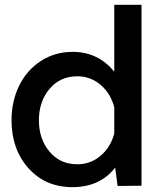

<svg xmlns="http://www.w3.org/2000/svg" viewBox="-20 -770 654 795"><path d="M565.9 -750V-1L466.8 0L457 -76.2Q394 4.9 279.8 4.9Q168 4.9 97.9 -73.5Q27.8 -151.9 27.8 -272Q27.8 -350.6 59.3 -415Q90.8 -479.5 148.9 -517.3Q207 -555.2 280.8 -555.2Q386.7 -555.2 453.1 -473.1V-750ZM299.8 -89.8Q355 -89.8 396.5 -125Q438 -160.2 453.1 -216.8V-326.2Q438 -383.3 396.5 -418.7Q355 -454.1 299.8 -454.1Q229 -454.1 185.1 -401.9Q141.1 -349.6 141.1 -272Q141.1 -194.3 185.1 -142.1Q229 -89.8 299.8 -89.8Z"/></svg>

Font: Oakes Grotesk Medium
Style: Regular
Weight: 500
Designer: Samuel Oakes
Foundry: Samuel Oakes
Version: Version 1.000;PS 001.000;hotconv 1.0.88;makeotf.lib2.5.64775